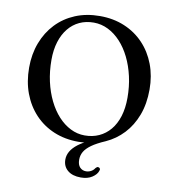

<svg xmlns="http://www.w3.org/2000/svg" viewBox="-98 -799 985 1097"><g transform="rotate(10 395.0 -250.0)"><path d="M393.5 -714Q471.5 -714 536 -687Q600.5 -660 647.2 -610.8Q694 -561.5 719.2 -495Q744.5 -428.5 744.5 -349.5Q744.5 -266.5 719.8 -200.8Q695 -135 651 -88.2Q607 -41.5 549.5 -15.5Q499.5 6 471 26.5Q442.5 47 430.2 68.2Q418 89.5 418 114.5Q418 144 432.2 158.8Q446.5 173.5 467.5 173.5Q483 173.5 496.5 166.2Q510 159 518 146Q522.5 141 526 139Q529.5 137 535 138.5Q539.5 139 543 144.2Q546.5 149.5 542.5 158Q536 179 510 196.2Q484 213.5 444 213.5Q395.5 213.5 367.8 190.2Q340 167 340 127.5Q340 102.5 353.2 79.8Q366.5 57 393.8 36Q421 15 463.5 -3L457 9.5Q436.5 12.5 422.2 13.8Q408 15 395 15Q317 15 252.8 -12Q188.5 -39 142 -88.5Q95.5 -138 70.2 -205.5Q45 -273 45 -354Q45 -432.5 70 -498.2Q95 -564 141 -612.5Q187 -661 251 -687.5Q315 -714 393.5 -714ZM628.5 -281Q628.5 -346 615.2 -404.5Q602 -463 578 -511.8Q554 -560.5 521.2 -596Q488.5 -631.5 448.8 -651.2Q409 -671 365 -671Q319.5 -671 282.5 -653.8Q245.5 -636.5 218.8 -603.8Q192 -571 177.5 -524.5Q163 -478 163 -419.5Q163 -353.5 176.2 -294.5Q189.5 -235.5 213.5 -186.5Q237.5 -137.5 270 -102Q302.5 -66.5 341.8 -46.8Q381 -27 424.5 -27Q470 -27 507.2 -44Q544.5 -61 571.8 -93.5Q599 -126 613.8 -173.2Q628.5 -220.5 628.5 -281Z"/></g></svg>

Font: Fraunces 10pt
Style: Regular
Weight: 400
Version: Version 1.000;[b76b70a41]